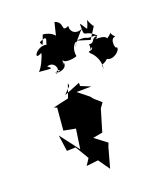

<svg xmlns="http://www.w3.org/2000/svg" viewBox="-173 -1007 1001 1192"><g transform="rotate(-20 328.0 -411.5)"><path d="M280 -513 249 -424 147 -401 166 -393 153 -246 231 -231 212 -101 116 -227 131 -120 189 -122 242 -33 214 10 292 1 345 76 381 -54 391 -80 312 -140 376 -152 419 -296 442 -328 396 -369 382 -387 312 -443 410 -444 345 -471 346 -492 239 -449 255 -466 283 -495ZM551 -791C508 -860 542 -858 508 -789C471 -840 477 -855 476 -785C480 -747 493 -786 555 -728C505 -728 529 -689 486 -695C495 -654 458 -643 498 -673C495 -644 457 -664 474 -641C500 -619 528 -573 519 -519C517 -575 509 -527 560 -572C593 -548 657 -597 642 -620C631 -601 614 -687 656 -684C609 -732 663 -727 605 -691C592 -723 518 -703 508 -719C524 -701 567 -719 538 -733C458 -730 512 -748 421 -743L505 -717L560 -803ZM315 -791C330 -802 299 -845 237 -851C212 -784 215 -778 203 -811C272 -846 239 -803 238 -783C172 -798 121 -707 189 -746C189 -728 155 -655 135 -640C224 -632 227 -629 195 -655C256 -674 266 -593 233 -592C245 -630 290 -595 225 -600C249 -589 311 -600 300 -645C252 -572 293 -615 299 -662C295 -629 403 -649 387 -656C374 -736 452 -763 399 -708C394 -702 464 -797 486 -807C443 -776 398 -802 404 -846C344 -819 396 -877 332 -899L300 -769Z"/></g></svg>

Font: Hussar Lance
Style: Italic
Weight: 700
Foundry: Cannot Into Space Fonts, PlusOne Fonts
Version: Version 2.27